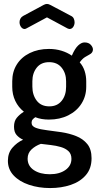

<svg xmlns="http://www.w3.org/2000/svg" viewBox="-20 -728 505 973"><path d="M234 225Q176 225 127 208.5Q78 192 49 161Q20 130 20 87Q20 47 43 20.5Q66 -6 97 -20Q77 -29 64 -44Q51 -59 51 -86Q51 -114 65 -131Q79 -148 101 -162Q73 -184 57.5 -216.5Q42 -249 42 -288V-316Q42 -364 65 -401Q88 -438 130.5 -459Q173 -480 228 -480Q262 -480 291.5 -471Q321 -462 344 -446Q360 -483 376.5 -498Q393 -513 408 -513Q429 -513 440 -501Q451 -489 451 -477Q451 -469 446.5 -462.5Q442 -456 434 -452Q424 -447 410.5 -438.5Q397 -430 384 -412Q401 -393 409 -368Q417 -343 417 -316V-288Q417 -241 393 -203Q369 -165 326 -143.5Q283 -122 228 -122Q189 -122 159 -134Q151 -129 145.5 -122.5Q140 -116 140 -106Q140 -88 162 -80Q184 -72 218.5 -68Q253 -64 292 -58Q331 -52 365.5 -38.5Q400 -25 422 1.5Q444 28 444 74Q444 126 415 159.5Q386 193 338.5 209Q291 225 234 225ZM232 155Q281 155 311.5 133.5Q342 112 342 77Q342 52 327 38Q312 24 288 17Q264 10 237.5 7Q211 4 187 1Q159 11 139.5 29.5Q120 48 120 76Q120 113 151.5 134Q183 155 232 155ZM230 -189Q270 -189 292.5 -217Q315 -245 315 -288V-316Q315 -357 292.5 -385Q270 -413 229 -413Q188 -413 166 -385Q144 -357 144 -316V-289Q144 -247 166 -218Q188 -189 230 -189ZM105 -581Q94 -581 86.5 -591.5Q79 -602 79 -616Q79 -625 83.5 -633.5Q88 -642 97 -647L201 -703Q210 -708 218 -708Q226 -708 235 -703L339 -648Q350 -643 354 -633.5Q358 -624 358 -615Q358 -602 351 -591.5Q344 -581 332 -581Q330 -581 327.5 -582Q325 -583 322 -584L218 -640L114 -584Q112 -583 109.5 -582Q107 -581 105 -581Z"/></svg>

Font: Dosis SemiBold
Style: Regular
Weight: 600
Designer: EdgarTolentino, PabloImpallari, IginoMarini
Foundry: EdgarTolentino, PabloImpallari, IginoMarini
Version: Version 3.001; ttfautohint (v1.8.2)